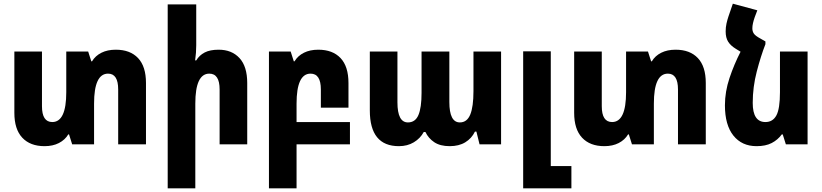

<svg xmlns="http://www.w3.org/2000/svg" viewBox="-20 -784 4467 1043"><path d="M609 -514Q687 -514 730 -468.5Q773 -423 773 -333V0H622V-298Q622 -384 567 -384Q491 -384 491 -221V0H372L355 -54H351Q333 -24 300 -7Q267 10 222 10Q144 10 101 -36Q58 -82 58 -171V-504H208V-207Q208 -121 264 -121Q340 -121 340 -283V-504H459L476 -451H480Q498 -481 531 -497.5Q564 -514 609 -514Z M1046 -760V-538Q1046 -498 1040 -456H1046Q1063 -484 1092 -499Q1121 -514 1168 -514Q1239 -514 1281 -468.5Q1323 -423 1323 -333V0H1173V-298Q1173 -384 1117 -384Q1041 -384 1041 -221V239H891V-760Z M1441 239V-504H1559L1576 -451H1580Q1598 -481 1631 -497.5Q1664 -514 1709 -514Q1787 -514 1830 -468.5Q1873 -423 1873 -333V-199H1723V-298Q1723 -384 1667 -384Q1591 -384 1591 -221V-121H1881V0H1591V239Z M2147 10Q1989 10 1989 -184V-504H2139V-228Q2139 -119 2196 -119Q2236 -119 2253 -159Q2270 -199 2270 -279V-504H2421V-230Q2421 -119 2478 -119Q2517 -119 2534.5 -161.5Q2552 -204 2552 -289V-504H2702V0H2585L2568 -69H2560Q2542 -32 2507.5 -11Q2473 10 2423 10Q2371 10 2339 -11.5Q2307 -33 2291 -67H2282Q2263 -32 2228 -11Q2193 10 2147 10Z M2822 239V-505H2972V118H3084V239Z M3650 -514Q3728 -514 3771 -468.5Q3814 -423 3814 -333V0H3663V-298Q3663 -384 3608 -384Q3532 -384 3532 -221V0H3413L3396 -54H3392Q3374 -24 3341 -7Q3308 10 3263 10Q3185 10 3142 -36Q3099 -82 3099 -171V-504H3249V-207Q3249 -121 3305 -121Q3381 -121 3381 -283V-504H3500L3517 -451H3521Q3539 -481 3572 -497.5Q3605 -514 3650 -514Z M4138 -559V-544Q4113 -480 4091 -395.5Q4069 -311 4069 -225Q4069 -121 4138 -121Q4178 -121 4197.5 -157Q4217 -193 4217 -283V-504H4367V0H4249L4232 -54H4227Q4205 -24 4172 -7Q4139 10 4090 10Q4010 10 3964 -47.5Q3918 -105 3918 -212Q3918 -286 3943 -360.5Q3968 -435 4003 -503L3977 -519Q3949 -536 3935.5 -557.5Q3922 -579 3922 -613Q3922 -636 3926.5 -656Q3931 -676 3937 -694L3961 -764L4094 -728L4080 -691Q4074 -674 4070.5 -658.5Q4067 -643 4067 -630Q4067 -613 4075.5 -601Q4084 -589 4110 -575Z"/></svg>

Font: Noto Sans Armenian Condensed ExtraBold
Style: Regular
Weight: 800
Width: 3
Designer: Monotype Design Team
Foundry: Monotype Imaging Inc.
Version: Version 2.008; ttfautohint (v1.8.4.7-5d5b)